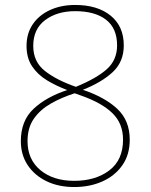

<svg xmlns="http://www.w3.org/2000/svg" viewBox="-20 -744 610 774"><path d="M283 -724Q373 -724 426 -681Q479 -638 479 -561Q479 -495 434.5 -453.5Q390 -412 314 -382Q403 -352 453 -305Q503 -258 503 -181Q503 -120 473 -77.5Q443 -35 392.5 -12.5Q342 10 279 10Q216 10 167.5 -13.5Q119 -37 91.5 -78.5Q64 -120 64 -175Q64 -257 115 -305Q166 -353 251 -381Q206 -398 169 -420.5Q132 -443 109.5 -476.5Q87 -510 87 -559Q87 -609 112 -646Q137 -683 181.5 -703.5Q226 -724 283 -724ZM283 -699Q210 -699 162 -663Q114 -627 114 -559Q114 -495 161 -458Q208 -421 286 -394Q369 -428 410.5 -465Q452 -502 452 -561Q452 -630 407.5 -664.5Q363 -699 283 -699ZM91 -175Q91 -101 143 -58Q195 -15 279 -15Q365 -15 420.5 -57Q476 -99 476 -181Q476 -246 433.5 -287.5Q391 -329 309 -358L281 -368Q228 -351 185 -326.5Q142 -302 116.5 -265.5Q91 -229 91 -175Z"/></svg>

Font: Noto Sans Lao Looped Thin
Style: Regular
Weight: 100
Designer: Mark Frömberg, Ben Mitchell
Foundry: The Fontpad Ltd
Version: Version 1.002; ttfautohint (v1.8.4.7-5d5b)